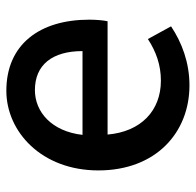

<svg xmlns="http://www.w3.org/2000/svg" viewBox="-26 -578 617 605"><g transform="rotate(-90 282.5 -275.5)"><path d="M316 13C388 13 451 -11 502 -45L462 -118C422 -92 380 -77 331 -77C236 -77 170 -140 161 -245H518C521 -258 523 -281 523 -303C523 -459 445 -564 299 -564C170 -564 48 -453 48 -274C48 -93 167 13 316 13ZM160 -324C171 -421 232 -474 301 -474C381 -474 424 -419 424 -324Z"/></g></svg>

Font: Genne Gothic Medium
Style: Regular
Weight: 500
Designer: Ryoko NISHIZUKA (kana & ideographs); Paul D. Hunt (Latin, Greek & Cyrillic); Wenlong ZHANG (bopomofo); Sandoll Communica
Foundry: Adobe Systems Incorporated
Version: Version 1.004;PS 1.004;hotconv 16.6.51;makeotf.lib2.5.65220